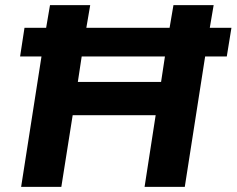

<svg xmlns="http://www.w3.org/2000/svg" viewBox="-20 -725 918 745"><path d="M62 0 141 -506H58L75 -617H159L174 -705H330L315 -617H638L653 -705H809L794 -617H878L860 -506H776L697 0H541L584 -278H262L218 0ZM282 -407H605L620 -506H297Z"/></svg>

Font: Winston
Style: Bold Italic
Weight: 700
Italic angle: -9°
Designer: Original fonts by Vernon Adams / Changes by Cristiano Sobral
Foundry: Original fonts by Vernon Adams / Changes by Cristiano Sobral
Version: Version 2.503;July 17, 2020;FontCreator 13.0.0.2655 64-bit